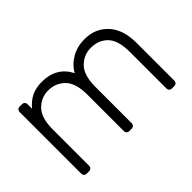

<svg xmlns="http://www.w3.org/2000/svg" viewBox="-87 -791 1052 1052"><g transform="rotate(-45 439.0 -265.0)"><path d="M103 0Q93 0 87 -6Q81 -12 81 -22V-498Q81 -508 87 -514Q93 -520 103 -520H120Q130 -520 136 -514Q142 -508 142 -498V-463Q168 -496 202.5 -513Q237 -530 285 -530Q397 -530 445 -436Q469 -479 513.5 -504.5Q558 -530 615 -530Q698 -530 750 -473.5Q802 -417 802 -313V-22Q802 -12 796 -6Q790 0 780 0H763Q753 0 747 -6Q741 -12 741 -22V-303Q741 -394 703.5 -433Q666 -472 605 -472Q551 -472 511.5 -432.5Q472 -393 472 -303V-22Q472 -12 466 -6Q460 0 450 0H433Q423 0 417 -6Q411 -12 411 -22V-303Q411 -393 372 -432.5Q333 -472 275 -472Q221 -472 181.5 -432.5Q142 -393 142 -304V-22Q142 -12 136 -6Q130 0 120 0Z"/></g></svg>

Font: Rubik AZ
Style: Regular
Weight: 300
Designer: Hubert and Fischer
Foundry: Hubert & Fischer
Version: Version 2.000